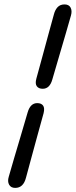

<svg xmlns="http://www.w3.org/2000/svg" viewBox="-20 -746 352 890"><path d="M222.5 -377.5Q210.5 -334.5 178 -334.5Q159.5 -334.5 150.8 -346Q142 -357.5 148.5 -381.5Q162.5 -431.5 177.2 -486.5Q192 -541.5 205.8 -591.8Q219.5 -642 229.5 -678Q235 -700 247 -712.8Q259 -725.5 279 -725.5Q299.5 -725.5 307.2 -710.8Q315 -696 309 -674.5Q299 -639 284.5 -589.2Q270 -539.5 253.8 -484.5Q237.5 -429.5 222.5 -377.5ZM108 -224.5Q120.5 -268 152.5 -268Q171.5 -268 179.8 -256.5Q188 -245 182 -221Q168 -171 152.8 -115.2Q137.5 -59.5 123.8 -8.8Q110 42 100.5 77.5Q88.5 125 50.5 125Q30.5 125 22.2 110Q14 95 20.5 73.5Q30.5 38 45.2 -11.8Q60 -61.5 76.5 -117.2Q93 -173 108 -224.5Z"/></svg>

Font: Fraunces 144pt S100 SemiBold
Style: Italic
Weight: 600
Italic angle: -16°
Version: Version 1.000; ttfautohint (v1.8.3)